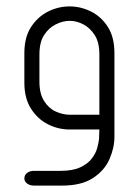

<svg xmlns="http://www.w3.org/2000/svg" viewBox="-20 -404 436 599"><path d="M290 0H197Q162 0 130 -16Q98 -32 77 -64.5Q56 -97 56 -146V-238Q56 -288 77 -320Q98 -352 130 -368Q162 -384 197 -384Q232 -384 264 -368Q296 -352 316.5 -320Q337 -288 337 -238V23Q337 57 321.5 92.5Q306 128 270 151.5Q234 175 174 175H86Q73 175 64.5 168.5Q56 162 56 153Q56 142 64.5 135.5Q73 129 86 129H169Q207 129 230.5 118Q254 107 266.5 90.5Q279 74 283.5 57Q288 40 289 29ZM290 -46V-234Q290 -272 275.5 -294.5Q261 -317 240 -328Q219 -339 198 -339Q176 -339 154 -328Q132 -317 117.5 -294.5Q103 -272 103 -234V-149Q103 -112 117.5 -89Q132 -66 154 -56Q176 -46 198 -46Z"/></svg>

Font: Beiruti Light
Style: Regular
Weight: 300
Designer: Arlette Boutros
Foundry: Boutros
Version: Version 1.41